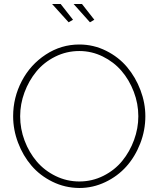

<svg xmlns="http://www.w3.org/2000/svg" viewBox="-20 -938 795 963"><path d="M241.2 -918H284.2L346.2 -838.9L324.2 -826.2ZM349.1 -918H391.1L453.1 -838.9L431.2 -826.2ZM45.9 -355Q45.9 -448.7 89.1 -531.2Q132.3 -613.8 209.5 -664.3Q286.6 -714.8 377.9 -714.8Q449.2 -714.8 512.2 -683.3Q575.2 -651.9 617.7 -601.1Q660.2 -550.3 684.6 -485.8Q709 -421.4 709 -355Q709 -284.2 683.3 -218.3Q657.7 -152.3 614 -103.3Q570.3 -54.2 508.3 -24.7Q446.3 4.9 377.9 4.9Q306.2 4.4 243.4 -26.4Q180.7 -57.1 137.9 -107.2Q95.2 -157.2 70.6 -222.2Q45.9 -287.1 45.9 -355ZM377.9 -27.8Q442.4 -27.8 498.8 -56.2Q555.2 -84.5 593 -130.9Q630.9 -177.2 652.3 -235.8Q673.8 -294.4 673.8 -355Q673.8 -418 651.1 -477.5Q628.4 -537.1 589.6 -582.3Q550.8 -627.4 495.1 -654.8Q439.5 -682.1 377.9 -682.1Q313.5 -682.1 256.8 -653.8Q200.2 -625.5 162.4 -579.3Q124.5 -533.2 102.8 -474.6Q81.1 -416 81.1 -355Q81.1 -291.5 103.5 -232.2Q126 -172.9 164.6 -127.7Q203.1 -82.5 259 -55.2Q314.9 -27.8 377.9 -27.8Z"/></svg>

Font: Rawline ExtraLight
Style: Regular
Weight: 275
Designer: Matt McInerney, Pablo Impallari, Rodrigo Fuenzalida
Foundry: Matt McInerney, Pablo Impallari, Rodrigo Fuenzalida
Version: Version 4.020;PS 004.020;hotconv 1.0.88;makeotf.lib2.5.64775